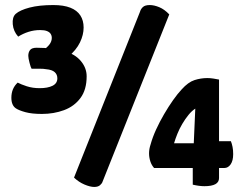

<svg xmlns="http://www.w3.org/2000/svg" viewBox="-20 -730 963 760"><path d="M146 -279Q106 -279 80.5 -286Q55 -293 43 -301Q25 -313 25 -343Q25 -380 50 -403Q63 -396 86 -388.5Q109 -381 137 -381Q169 -381 188 -390.5Q207 -400 207 -420Q207 -435 196.5 -444.5Q186 -454 163 -456Q153 -458 136.5 -458Q120 -458 105 -458Q102 -462 97 -481Q92 -500 92 -509Q92 -523 99 -532Q106 -541 125 -541Q157 -541 186 -537.5Q215 -534 236 -527Q277 -516 300 -488.5Q323 -461 323 -428Q323 -375 298.5 -342Q274 -309 233.5 -294Q193 -279 146 -279ZM250 -505 148 -529Q168 -543 176.5 -555Q185 -567 185 -580Q185 -589 180.5 -596Q176 -603 166 -607Q156 -611 139 -611Q115 -611 93 -604Q71 -597 52 -585Q33 -606 30.5 -634Q28 -662 42 -675Q59 -690 97 -700Q135 -710 191 -710Q232 -710 258.5 -699.5Q285 -689 298 -669Q311 -649 311 -621Q311 -592 296.5 -562Q282 -532 250 -505ZM353 10Q337 10 314.5 0.5Q292 -9 273 -27L534 -683Q537 -694 545.5 -702Q554 -710 573 -710Q590 -710 610.5 -701.5Q631 -693 650 -673L386 -11Q384 -4 376 3Q368 10 353 10ZM789 7Q769 7 743 1V-65H590Q580 -76 575 -91.5Q570 -107 570 -123Q570 -140 576 -158Q584 -187 598 -217.5Q612 -248 629.5 -278Q647 -308 665 -333.5Q683 -359 699 -376Q725 -405 750 -413Q775 -421 801 -421Q812 -421 825 -419Q838 -417 847 -415V-171H894Q898 -161 900.5 -148.5Q903 -136 903 -120Q903 -94 893 -79.5Q883 -65 868 -65H847V-25Q847 7 789 7ZM669 -163H747L753 -300Q739 -291 726 -275Q713 -259 701.5 -239.5Q690 -220 682 -200Q674 -180 669 -163Z"/></svg>

Font: Yanone Kaffeesatz ExtraLight
Style: Bold
Weight: 700
Version: Version 2.003